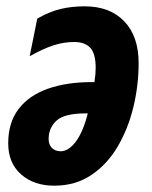

<svg xmlns="http://www.w3.org/2000/svg" viewBox="-20 -578 480 608"><path d="M152 10Q87 10 46.5 -26Q6 -62 6 -124Q6 -190 39 -233Q72 -276 131.5 -297Q191 -318 270 -318H279Q281 -330 282 -341.5Q283 -353 283 -363Q283 -408 266 -426.5Q249 -445 215 -445Q182 -445 149.5 -434.5Q117 -424 74 -400L98 -519Q136 -541 171.5 -549.5Q207 -558 248 -558Q328 -558 373.5 -510.5Q419 -463 419 -378Q419 -308 402.5 -239.5Q386 -171 353 -114.5Q320 -58 269.5 -24Q219 10 152 10ZM172 -99Q197 -99 220 -129.5Q243 -160 258 -219H252Q184 -219 159 -196Q134 -173 134 -138Q134 -120 144.5 -109.5Q155 -99 172 -99Z"/></svg>

Font: Noto Sans ExtraCondensed ExtraBold
Style: Italic
Weight: 800
Width: 2
Italic angle: -12°
Designer: Monotype Design Team
Foundry: Monotype Imaging Inc.
Version: Version 2.013; ttfautohint (v1.8.4.7-5d5b)